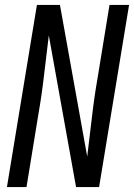

<svg xmlns="http://www.w3.org/2000/svg" viewBox="-20 -755 541 775"><path d="M8 0 129 -735H222L332 -123Q342 -202 351 -281.5Q360 -361 374 -441L422 -735H501L380 0H287L177 -612Q167 -533 158 -453.5Q149 -374 135 -294L87 0Z"/></svg>

Font: Iosevka Fixed
Style: Italic
Weight: 400
Italic angle: -9°
Monospace: yes
Designer: Belleve Invis
Foundry: Belleve Invis
Version: Version 33.2.4